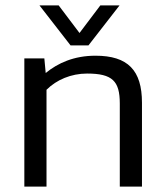

<svg xmlns="http://www.w3.org/2000/svg" viewBox="-20 -690 610 710"><path d="M307 -522 422 -670H351L274 -568L197 -670H126L241 -522ZM505 0V-310C505 -430 453 -484 333 -484C254 -484 194 -457 149 -420L144 -474H70V0H152V-358C189 -395 243 -418 302 -418C396 -418 423 -390 423 -307V0Z"/></svg>

Font: Kanit Light
Style: Regular
Weight: 300
Designer: Katatrad Team
Foundry: CadsonDemak
Version: Version 1.000;PS 001.000;hotconv 1.0.88;makeotf.lib2.5.64775